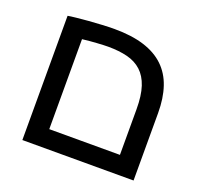

<svg xmlns="http://www.w3.org/2000/svg" viewBox="-98 -639 782 748"><g transform="rotate(20 292.5 -264.5)"><path d="M65.9 0V-515.1Q76.7 -517.1 99.4 -519.5Q122.1 -522 149.4 -524.2Q176.8 -526.4 205.1 -527.8Q233.4 -529.3 255.9 -529.3Q327.1 -529.3 378.4 -513.2Q429.7 -497.1 462.6 -465.6Q495.6 -434.1 511.2 -387.5Q526.9 -340.8 526.9 -279.8V0ZM149.9 -75.7H442.9V-264.6Q442.9 -321.3 430.7 -358.2Q418.5 -395 394.8 -416.7Q371.1 -438.5 336.2 -447.3Q301.3 -456.1 255.9 -456.1Q247.6 -456.1 235.1 -455.6Q222.7 -455.1 208.5 -454.1Q194.3 -453.1 179.2 -451.9Q164.1 -450.7 149.9 -448.7Z"/></g></svg>

Font: Arian AMU
Style: Regular
Weight: 400
Designer: Ruben Hakobyan (Tarumian)
Foundry: Ruben Hakobyan (Tarumian)
Version: Version 4.003